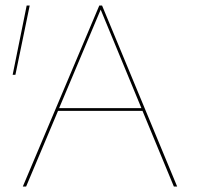

<svg xmlns="http://www.w3.org/2000/svg" viewBox="-20 -678 727 698"><path d="M88 -658 36 -406H26L77 -658ZM498 -275H191L75 0H63L341 -658H351L624 0H612ZM494 -285 346 -643 195 -285Z"/></svg>

Font: Ysabeau Infant Hairline
Style: Regular
Weight: 100
Designer: Christian Thalmann (Catharsis Fonts)
Version: Version 0.003